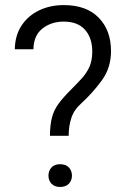

<svg xmlns="http://www.w3.org/2000/svg" viewBox="-20 -741 503 766"><path d="M253.9 -199.2H179.2Q179.7 -243.7 187.5 -272.9Q195.3 -302.2 213.4 -326.9Q231.4 -351.6 261.7 -381.8Q286.1 -406.2 305.7 -427.5Q325.2 -448.7 336.7 -474.1Q348.1 -499.5 348.1 -535.2Q348.1 -589.8 319.1 -622.3Q290 -654.8 234.4 -654.8Q184.6 -654.8 149.4 -627.2Q114.3 -599.6 113.3 -544.4H39.1Q40 -600.1 66.2 -639.4Q92.3 -678.7 136.2 -699.7Q180.2 -720.7 234.4 -720.7Q324.7 -720.7 373.8 -670.4Q422.9 -620.1 422.9 -537.1Q422.9 -471.7 387.7 -422.4Q352.5 -373 303.7 -328.1Q274.9 -302.7 264.4 -269.8Q253.9 -236.8 253.9 -199.2ZM173.3 -40Q173.3 -59.6 185.3 -72.8Q197.3 -85.9 219.7 -85.9Q242.7 -85.9 254.9 -72.8Q267.1 -59.6 267.1 -40Q267.1 -21.5 254.9 -8.3Q242.7 4.9 219.7 4.9Q197.3 4.9 185.3 -8.3Q173.3 -21.5 173.3 -40Z"/></svg>

Font: Vazirmatn RD FD Light
Style: Regular
Weight: 300
Designer: Saber Rastikerdar
Foundry: Saber Rastikerdar
Version: Version 33.003